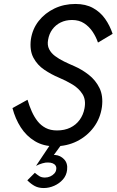

<svg xmlns="http://www.w3.org/2000/svg" viewBox="-20 -730 589 970"><path d="M119 -226Q128 -195 140.5 -167Q153 -139 170 -117.5Q187 -96 211 -83.5Q235 -71 268 -71Q306 -71 335 -85Q364 -99 382.5 -124.5Q401 -150 407 -183Q415 -226 396.5 -255Q378 -284 345.5 -303.5Q313 -323 277 -338Q239 -354 204 -377.5Q169 -401 149 -438Q129 -475 136 -531Q144 -584 175.5 -624Q207 -664 255 -687Q303 -710 361 -710Q413 -710 450 -689.5Q487 -669 511 -635Q535 -601 549 -559L475 -515Q465 -544 448 -569.5Q431 -595 405.5 -612Q380 -629 344 -629Q312 -629 286.5 -616.5Q261 -604 244.5 -581.5Q228 -559 223 -529Q218 -502 228 -482Q238 -462 258 -447Q278 -432 303.5 -419.5Q329 -407 355 -396Q394 -379 428.5 -352Q463 -325 482.5 -285.5Q502 -246 495 -190Q487 -132 453.5 -87Q420 -42 369 -16.5Q318 9 256 9Q199 9 156 -17Q113 -43 85 -86.5Q57 -130 43 -184ZM333 -58 252 53Q254 53 255.5 53Q257 53 259 53Q285 55 304 75Q323 95 319 128Q316 156 298 176.5Q280 197 254 208.5Q228 220 201 220Q175 220 156 210Q137 200 118 181L156 143Q168 153 179 160Q190 167 207 167Q221 167 233.5 161.5Q246 156 254.5 146.5Q263 137 264 126Q266 115 261 107Q256 99 246 95Q236 91 223 91Q212 90 194.5 95Q177 100 162 108L273 -58Z"/></svg>

Font: Jost
Style: Italic
Weight: 400
Italic angle: -5°
Version: Version 3.710